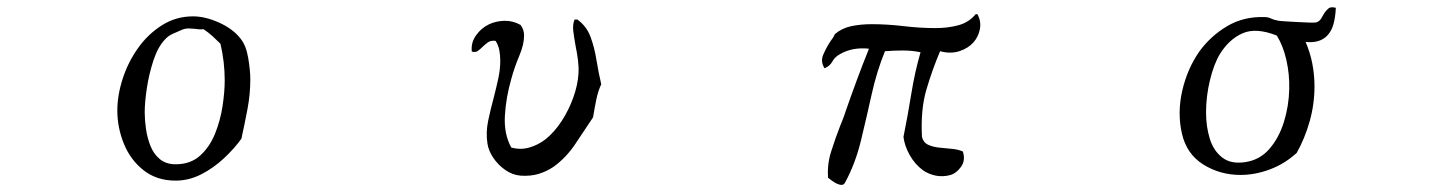

<svg xmlns="http://www.w3.org/2000/svg" viewBox="-20 -538 4040 540"><path d="M684 -315Q684 -273 676 -231Q668 -189 659 -148Q639 -120 609.5 -92.5Q580 -65 545.5 -47.5Q511 -30 474 -30Q421 -30 384 -59Q347 -88 328.5 -133.5Q310 -179 310 -227Q310 -270 325 -316.5Q340 -363 368 -402.5Q396 -442 435.5 -467Q475 -492 523 -492Q557 -492 596 -474.5Q635 -457 656 -430Q672 -411 678 -375.5Q684 -340 684 -315ZM612 -312Q612 -364 600 -415Q589 -426 577.5 -436.5Q566 -447 552 -456Q546 -455 540 -455.5Q534 -456 528 -457Q523 -457 519 -457.5Q515 -458 511 -458Q499 -458 489 -453Q477 -448 465 -442.5Q453 -437 444 -427Q424 -406 411.5 -368Q399 -330 393 -290Q387 -250 387 -222Q387 -201 390.5 -176Q394 -151 403 -128Q412 -105 429.5 -90.5Q447 -76 474 -76Q516 -76 543 -100.5Q570 -125 585 -162.5Q600 -200 606 -240Q612 -280 612 -312Z M1671 -301Q1662 -282 1657 -257.5Q1652 -233 1648 -208Q1625 -174 1599 -134.5Q1573 -95 1537 -69Q1518 -56 1495 -49Q1472 -42 1444 -44Q1421 -46 1401 -60Q1381 -74 1367.5 -94Q1354 -114 1351 -134Q1346 -165 1353 -198.5Q1360 -232 1369 -265Q1376 -292 1381.5 -317.5Q1387 -343 1387 -367Q1387 -382 1384.5 -396Q1382 -410 1374 -423Q1361 -425 1352.5 -419Q1344 -413 1337 -406Q1330 -399 1323.5 -394.5Q1317 -390 1307 -393Q1304 -417 1318.5 -438Q1333 -459 1356 -470Q1376 -479 1399 -479.5Q1422 -480 1444 -468Q1454 -455 1454 -438Q1454 -413 1440.5 -381Q1427 -349 1418 -316Q1403 -264 1400 -212.5Q1397 -161 1418 -123Q1444 -116 1468.5 -123Q1493 -130 1514 -146Q1540 -167 1560 -198Q1580 -229 1592.5 -264Q1605 -299 1607 -331Q1608 -350 1605.5 -369.5Q1603 -389 1599 -408Q1595 -430 1592.5 -449.5Q1590 -469 1596 -483H1604Q1630 -464 1641 -434Q1652 -404 1657.5 -369.5Q1663 -335 1671 -301Z M2729 -498Q2740 -478 2736 -456.5Q2732 -435 2718 -419Q2703 -402 2678 -394Q2653 -386 2624 -394Q2602 -342 2585.5 -286Q2569 -230 2573 -153Q2577 -137 2590 -131Q2603 -125 2620 -123Q2637 -121 2655.5 -119.5Q2674 -118 2688 -112Q2696 -87 2683 -69Q2670 -51 2654 -46Q2632 -40 2612 -44Q2592 -48 2576 -59Q2553 -76 2538.5 -102Q2524 -128 2521 -153Q2533 -212 2543 -274Q2553 -336 2569 -391Q2545 -396 2520 -396Q2495 -396 2469 -394Q2446 -338 2431.5 -272.5Q2417 -207 2401.5 -143Q2386 -79 2358 -27Q2354 -17 2345.5 -18Q2337 -19 2328 -24.5Q2319 -30 2313 -35Q2310 -37 2309 -38Q2306 -75 2317.5 -111.5Q2329 -148 2343 -184Q2347 -194 2351 -204Q2355 -214 2358 -224Q2374 -270 2390.5 -314.5Q2407 -359 2424 -401Q2378 -406 2343 -386Q2328 -378 2321 -365Q2314 -352 2299 -346Q2287 -365 2295.5 -384.5Q2304 -404 2315 -421Q2319 -426 2322.5 -431.5Q2326 -437 2328 -442Q2348 -459 2374.5 -464.5Q2401 -470 2432 -470Q2475 -470 2521.5 -464.5Q2568 -459 2611 -459Q2646 -459 2675.5 -467Q2705 -475 2724 -498Z M3737 -516Q3736 -491 3730.5 -470.5Q3725 -450 3712 -437Q3702 -427 3687.5 -422.5Q3673 -418 3652 -420Q3665 -390 3671 -358.5Q3677 -327 3677 -295Q3677 -245 3663.5 -197Q3650 -149 3627 -108Q3593 -77 3551.5 -61.5Q3510 -46 3469 -46Q3411 -46 3364 -75.5Q3317 -105 3304 -163Q3291 -221 3305 -282.5Q3319 -344 3353 -393Q3385 -437 3431.5 -464.5Q3478 -492 3537 -490Q3546 -490 3554.5 -486Q3563 -482 3574 -480Q3579 -479 3594.5 -478Q3610 -477 3629 -476Q3648 -475 3663 -474.5Q3678 -474 3682 -475Q3691 -478 3695.5 -485.5Q3700 -493 3704 -500Q3709 -508 3716 -514Q3723 -520 3737 -516ZM3606 -288Q3607 -329 3598 -369Q3589 -409 3571 -438Q3513 -461 3475 -444.5Q3437 -428 3411 -386Q3394 -358 3383 -312.5Q3372 -267 3372 -222Q3372 -182 3382.5 -148Q3393 -114 3417.5 -95Q3442 -76 3482 -82Q3523 -88 3550 -119Q3577 -150 3591 -195Q3605 -240 3606 -288Z"/></svg>

Font: Yuji Syuku
Style: Regular
Weight: 400
Designer: Kataoka Yuji
Foundry: Kinuta Font Factory
Version: Version 3.002